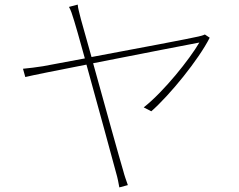

<svg xmlns="http://www.w3.org/2000/svg" viewBox="-20 -791 1040 835"><path d="M871 -641C863 -637 851 -634 842 -632C814 -625 566 -578 378 -543L332 -707C325 -736 319 -755 318 -771L280 -761C288 -747 294 -729 303 -699C307 -688 325 -623 349 -537L167 -503C135 -498 111 -495 80 -492L90 -456C118 -463 228 -485 356 -510C406 -331 473 -83 485 -39C491 -19 496 6 499 24L536 14C529 -6 521 -28 516 -48C502 -94 437 -328 385 -516C587 -556 820 -601 847 -606C805 -534 693 -393 605 -324L638 -307C719 -378 844 -532 892 -627Z"/></svg>

Font: Genne Gothic ExtraLight
Style: Regular
Weight: 250
Designer: Ryoko NISHIZUKA (kana & ideographs); Paul D. Hunt (Latin, Greek & Cyrillic); Wenlong ZHANG (bopomofo); Sandoll Communica
Foundry: Adobe Systems Incorporated
Version: Version 1.004;PS 1.004;hotconv 16.6.51;makeotf.lib2.5.65220